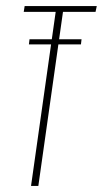

<svg xmlns="http://www.w3.org/2000/svg" viewBox="-20 -611 338 631"><path d="M82 0 163 -572H58L61 -591H298L294 -572H187L106 0ZM75 -465 77 -482H248L246 -465Z"/></svg>

Font: Alumni Sans Thin
Style: Italic
Weight: 100
Italic angle: -8°
Designer: Robert E. Leuschke
Foundry: Robert E. Leuschke
Version: Version 1.016